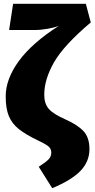

<svg xmlns="http://www.w3.org/2000/svg" viewBox="-20 -764 498 1011"><path d="M458 -646Q316 -526 264.5 -436Q213 -346 213 -265Q213 -218 237 -190.5Q261 -163 325 -135Q390 -106 420.5 -72.5Q451 -39 451 21Q451 87 403.5 136Q356 185 255 227L184 114Q220 91 235 76Q250 61 250 40Q250 21 237.5 9Q225 -3 183 -23Q116 -55 79.5 -84Q43 -113 26.5 -153Q10 -193 10 -256Q10 -348 79.5 -443Q149 -538 290 -628Q268 -619 231.5 -612.5Q195 -606 163 -606H28L49 -744H432Z"/></svg>

Font: Fira Sans Black
Style: Regular
Weight: 900
Designer: Carrois Corporate & Edenspiekermann AG
Foundry: Carrois Corporate GbR & Edenspiekermann AG
Version: Version 4.203